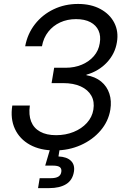

<svg xmlns="http://www.w3.org/2000/svg" viewBox="-20 -759 643 983"><path d="M260.3 11.2Q186 11.2 133.3 -17.8Q80.6 -46.9 56.4 -98.9Q32.2 -150.9 43 -218.8H132.8Q126 -170.9 139.4 -137Q152.8 -103 185.3 -85Q217.8 -66.9 267.1 -66.9Q315.9 -66.9 356.9 -83.5Q397.9 -100.1 424.8 -129.6Q451.7 -159.2 458 -197.3Q464.8 -238.3 447.8 -268.8Q430.7 -299.3 393.8 -316.4Q356.9 -333.5 302.7 -333.5H244.1L257.3 -412.1H316.4Q361.8 -412.1 399.2 -428Q436.5 -443.8 460.7 -471.9Q484.9 -500 490.7 -537.6Q497.1 -574.7 484.6 -602.3Q472.2 -629.9 442.9 -645.5Q413.6 -661.1 369.1 -661.1Q324.7 -661.1 288.1 -644.3Q251.5 -627.4 227.1 -596.4Q202.6 -565.4 194.8 -522H108.9Q120.6 -585.9 158.9 -635Q197.3 -684.1 254.4 -711.4Q311.5 -738.8 379.4 -738.8Q446.3 -738.8 494.4 -712.6Q542.5 -686.5 565.2 -642.1Q587.9 -597.7 578.6 -543Q569.3 -483.9 527.3 -439.2Q485.4 -394.5 422.4 -376.5V-374Q467.8 -366.2 497.8 -341.6Q527.8 -316.9 540 -279.5Q552.2 -242.2 544.9 -197.3Q535.2 -137.7 494.6 -90.3Q454.1 -43 393.1 -15.9Q332 11.2 260.3 11.2ZM174.8 204.1 183.1 153.3H240.2Q265.1 153.3 278.3 145.5Q291.5 137.7 293.9 121.1Q296.4 104.5 286.4 96.7Q276.4 88.9 251 88.9H211.4L244.6 -23.4H290L286.1 0L279.3 42Q322.3 43.9 343.3 64.5Q364.3 85 358.4 120.6Q351.1 164.1 318.1 184.1Q285.2 204.1 231.9 204.1Z"/></svg>

Font: Inter 28pt
Style: Italic
Weight: 400
Italic angle: -9.3988°
Designer: Rasmus Andersson
Foundry: rsms
Version: Version 4.001;git-66647c0bb